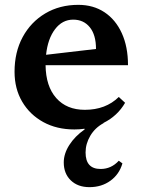

<svg xmlns="http://www.w3.org/2000/svg" viewBox="-20 -521 589 792"><path d="M287 13Q214 13 158.5 -17.5Q103 -48 71.5 -101.5Q40 -155 40 -225Q40 -306 73.5 -368Q107 -430 166.5 -465.5Q226 -501 303 -501Q365 -501 411 -470.5Q457 -440 482.5 -384Q508 -328 508 -252H168Q169 -165 212 -116.5Q255 -68 330 -68Q416 -68 470 -121L496 -97Q465 -43 407 -14V-13Q372 6 352.5 39Q333 72 333 108Q333 176 395 176Q439 176 470 142L485 153Q472 198 435.5 224.5Q399 251 349 251Q301 251 272 223Q243 195 243 149Q243 113 266 77Q289 41 329 13V10Q309 13 287 13ZM282 -440Q237 -440 207 -400.5Q177 -361 170 -295L376 -319Q376 -377 350.5 -408.5Q325 -440 282 -440Z"/></svg>

Font: Platypi Medium
Style: Regular
Weight: 500
Designer: David Sargent
Foundry: Bolt Cutter Type
Version: Version 1.200; ttfautohint (v1.8.4.7-5d5b)